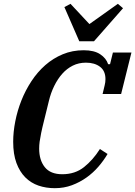

<svg xmlns="http://www.w3.org/2000/svg" viewBox="-20 -973 708 1005"><path d="M267 12Q221 12 181.5 -1.5Q142 -15 112.5 -44.5Q83 -74 66 -120Q49 -166 49 -231Q49 -282 60 -338Q71 -394 92 -447Q113 -500 144.5 -548Q176 -596 217 -632Q258 -668 308.5 -689Q359 -710 418 -710Q473 -710 504.5 -689Q536 -668 546 -637H556L571 -698H668L614 -481H517L528 -527Q532 -542 532 -559Q532 -602 503.5 -623.5Q475 -645 430 -645Q392 -645 361 -629.5Q330 -614 306 -587Q282 -560 264 -523.5Q246 -487 236 -445Q221 -383 211 -343.5Q201 -304 195.5 -277Q190 -250 187.5 -231.5Q185 -213 185 -195Q185 -135 214.5 -98Q244 -61 306 -61Q373 -61 420 -98.5Q467 -136 503 -193L543 -167Q523 -133 495.5 -101Q468 -69 433 -44Q398 -19 356.5 -3.5Q315 12 267 12ZM317 -936 349 -953 448 -847 597 -953 624 -930 472 -757H395Z"/></svg>

Font: IBM Plex Serif SemiBold
Style: Italic
Weight: 600
Italic angle: -14°
Designer: Mike Abbink, Paul van der Laan, Pieter van Rosmalen
Foundry: Bold Monday
Version: Version 2.5